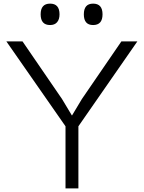

<svg xmlns="http://www.w3.org/2000/svg" viewBox="-20 -1038 792 1058"><path d="M649 -810H737L412 -342V0H341V-342L15 -810H104L322 -492L376 -402H377L431 -492ZM308 -959Q308 -931 294.5 -915.5Q281 -900 256 -900Q204 -900 204 -959Q204 -1018 256 -1018Q308 -1018 308 -959ZM493 -900Q442 -900 442 -959Q442 -1018 493 -1018Q545 -1018 545 -959Q545 -900 493 -900Z"/></svg>

Font: Sinkin Sans 300 Light
Style: Regular
Weight: 300
Designer: Keith Bates
Foundry: K-Type
Version: Sinkin Sans (version 1.0)  by Keith Bates   •   © 2014   www